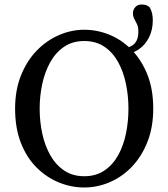

<svg xmlns="http://www.w3.org/2000/svg" viewBox="-20 -817 747 852"><path d="M354 15Q296 15 241 -7.5Q186 -30 142 -74Q98 -118 72.5 -183.5Q47 -249 47 -335Q47 -417 73 -482Q99 -547 142.5 -592Q186 -637 241 -661Q296 -685 354 -685Q412 -685 466.5 -662.5Q521 -640 564.5 -595.5Q608 -551 634 -486Q660 -421 660 -335Q660 -253 634.5 -188Q609 -123 565.5 -77.5Q522 -32 467 -8.5Q412 15 354 15ZM354 -35Q406 -35 443.5 -60.5Q481 -86 504.5 -128.5Q528 -171 539 -224.5Q550 -278 550 -335Q550 -391 539 -444.5Q528 -498 504.5 -541Q481 -584 443.5 -609.5Q406 -635 354 -635Q302 -635 264.5 -609.5Q227 -584 203 -541Q179 -498 167.5 -444.5Q156 -391 156 -335Q156 -278 167.5 -224.5Q179 -171 203 -128.5Q227 -86 264.5 -60.5Q302 -35 354 -35ZM529 -575V-602Q563 -607 578.5 -625Q594 -643 594 -675Q594 -697 588 -709.5Q582 -722 576 -733Q570 -744 570 -760Q570 -773 580 -785Q590 -797 609 -797Q616 -797 625 -795Q634 -793 644 -785Q652 -771 655 -757Q658 -743 658 -727Q658 -684 641 -650.5Q624 -617 595 -597.5Q566 -578 529 -575Z"/></svg>

Font: Source Serif 4 Variable
Style: Regular
Weight: 400
Designer: Frank Grießhammer
Foundry: Adobe
Version: Version 4.005;hotconv 1.1.0;makeotfexe 2.6.0